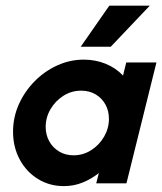

<svg xmlns="http://www.w3.org/2000/svg" viewBox="-20 -632 559 662"><path d="M200 9.7Q150.7 9.7 110.8 -14.9Q70.8 -39.6 47.9 -82.3Q25 -125 25 -177.8Q25 -227.8 45.1 -272.6Q65.3 -317.4 99.7 -352.1Q134 -386.8 177.8 -406.6Q221.5 -426.4 268.8 -426.4Q309 -426.4 344.1 -412.2Q379.2 -397.9 404.2 -371.5L415.3 -416.7H519.4L416 0H311.8L320.8 -35.4Q295.8 -15.3 265.3 -2.8Q234.7 9.7 200 9.7ZM233.3 -96.5Q266.7 -96.5 294.4 -114.2Q322.2 -131.9 338.9 -160.8Q355.6 -189.6 355.6 -222.2Q355.6 -250 343.4 -271.9Q331.2 -293.8 309.7 -306.6Q288.2 -319.4 259.7 -319.4Q226.4 -319.4 198.6 -301.7Q170.8 -284 154.2 -255.6Q137.5 -227.1 137.5 -194.4Q137.5 -167.4 149.7 -145.1Q161.8 -122.9 183.7 -109.7Q205.6 -96.5 233.3 -96.5ZM258.3 -470.8 356.9 -612.5H496.5L361.8 -470.8Z"/></svg>

Font: Afacad
Style: Italic
Weight: 400
Italic angle: -14°
Designer: Kristian Moeller
Foundry: Dicotype
Version: Version 1.000